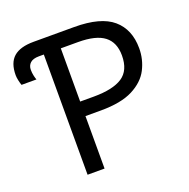

<svg xmlns="http://www.w3.org/2000/svg" viewBox="-127 -835 939 956"><g transform="rotate(-20 342.5 -357.0)"><path d="M177 0V-637H151Q120 -637 105 -623.5Q90 -610 90 -587Q90 -571 93.5 -555.5Q97 -540 100 -533H21Q17 -544 13.5 -560Q10 -576 10 -588Q10 -653 44.5 -683.5Q79 -714 151 -714H366Q506 -714 570 -659Q634 -604 634 -504Q634 -445 607.5 -393.5Q581 -342 518.5 -310Q456 -278 349 -278H267V0ZM339 -355Q441 -355 491 -388Q541 -421 541 -500Q541 -569 497 -603Q453 -637 358 -637H267V-355Z"/></g></svg>

Font: Go Noto Current
Style: Regular
Weight: 400
Designer: Monotype Design Team
Foundry: Monotype Imaging Inc.
Version: Version 2.007; ttfautohint (v1.8) -l 8 -r 50 -G 200 -x 14 -D